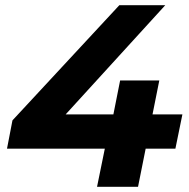

<svg xmlns="http://www.w3.org/2000/svg" viewBox="-20 -720 729 740"><path d="M7 -147 28 -256 440 -700H617L212 -256L130 -279H683L656 -147ZM354 0 384 -147 417 -279 443 -410H594L512 0Z"/></svg>

Font: MOST Montserrat
Style: Bold Italic
Weight: 700
Italic angle: -11.3°
Designer: Julieta Ulanovsky
Foundry: Julieta Ulanovsky
Version: Version 8.000;March 11, 2024;FontCreator 15.0.0.2926 64-bit